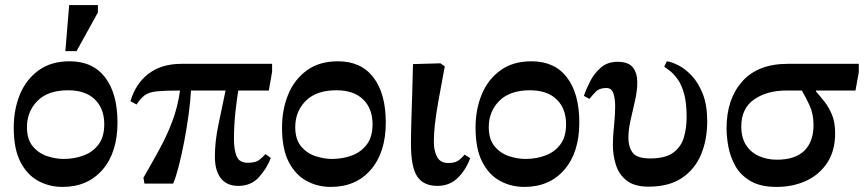

<svg xmlns="http://www.w3.org/2000/svg" viewBox="-20 -722 3397 755"><path d="M226 13Q174 13 130.5 -10.5Q87 -34 60.5 -85Q34 -136 34 -220Q34 -292 58.5 -351Q83 -410 132 -445.5Q181 -481 254 -481Q345 -481 393.5 -417.5Q442 -354 442 -240Q442 -123 383.5 -55Q325 13 226 13ZM230 -97Q272 -97 308.5 -110.5Q345 -124 367.5 -154Q390 -184 390 -233Q390 -295 353 -331Q316 -367 248 -367Q169 -367 127.5 -325.5Q86 -284 86 -222Q86 -174 109 -146.5Q132 -119 165.5 -108Q199 -97 230 -97ZM281 -521H237L252 -702H365V-673Z M917 9Q872 9 848.5 -21Q825 -51 825 -106Q825 -167 839 -232Q853 -297 867 -366H731Q729 -326 722 -274Q715 -222 705 -169Q695 -116 683.5 -71Q672 -26 661 0H548L544 -23Q578 -82 607.5 -136Q637 -190 658 -246Q679 -302 688 -366Q630 -366 598.5 -363Q567 -360 550 -348Q533 -336 517 -311L493 -324Q513 -393 564 -432Q615 -471 693 -471H1050V-440L1037 -366H917Q912 -338 906 -284Q900 -230 900 -175Q900 -133 910.5 -107.5Q921 -82 954 -82Q985 -82 998.5 -92.5Q1012 -103 1024 -116L1045 -101Q1029 -59 998 -25Q967 9 917 9Z M1281 13Q1229 13 1185.5 -10.5Q1142 -34 1115.5 -85Q1089 -136 1089 -220Q1089 -292 1113.5 -351Q1138 -410 1187 -445.5Q1236 -481 1309 -481Q1400 -481 1448.5 -417.5Q1497 -354 1497 -240Q1497 -123 1438.5 -55Q1380 13 1281 13ZM1285 -97Q1327 -97 1363.5 -110.5Q1400 -124 1422.5 -154Q1445 -184 1445 -233Q1445 -295 1408 -331Q1371 -367 1303 -367Q1224 -367 1182.5 -325.5Q1141 -284 1141 -222Q1141 -174 1164 -146.5Q1187 -119 1220.5 -108Q1254 -97 1285 -97Z M1700 9Q1646 9 1621 -27.5Q1596 -64 1596 -157Q1596 -192 1597.5 -244Q1599 -296 1601 -355.5Q1603 -415 1604 -470L1712 -473L1729 -461Q1713 -377 1703.5 -322.5Q1694 -268 1690 -231.5Q1686 -195 1686 -163Q1686 -130 1698.5 -105.5Q1711 -81 1743 -81Q1771 -81 1785 -92.5Q1799 -104 1807 -114L1829 -100Q1811 -52 1779 -21.5Q1747 9 1700 9Z M2042 13Q1990 13 1946.5 -10.5Q1903 -34 1876.5 -85Q1850 -136 1850 -220Q1850 -292 1874.5 -351Q1899 -410 1948 -445.5Q1997 -481 2070 -481Q2161 -481 2209.5 -417.5Q2258 -354 2258 -240Q2258 -123 2199.5 -55Q2141 13 2042 13ZM2046 -97Q2088 -97 2124.5 -110.5Q2161 -124 2183.5 -154Q2206 -184 2206 -233Q2206 -295 2169 -331Q2132 -367 2064 -367Q1985 -367 1943.5 -325.5Q1902 -284 1902 -222Q1902 -174 1925 -146.5Q1948 -119 1981.5 -108Q2015 -97 2046 -97Z M2531 12Q2474 12 2443.5 -12.5Q2413 -37 2401.5 -75Q2390 -113 2390 -152Q2390 -185 2394.5 -227.5Q2399 -270 2399 -303Q2399 -334 2392 -355Q2385 -376 2364 -376Q2337 -376 2322.5 -361Q2308 -346 2298 -333L2276 -345Q2285 -372 2301 -403Q2317 -434 2343 -456.5Q2369 -479 2409 -479Q2451 -479 2468.5 -457Q2486 -435 2486 -398Q2486 -365 2477 -326Q2468 -287 2459.5 -249Q2451 -211 2451 -181Q2451 -145 2467.5 -122Q2484 -99 2537 -99Q2596 -99 2627 -121.5Q2658 -144 2669 -181Q2680 -218 2680 -262Q2680 -316 2670.5 -351.5Q2661 -387 2646 -408.5Q2631 -430 2616.5 -441.5Q2602 -453 2592 -460L2602 -481Q2620 -479 2647 -465.5Q2674 -452 2700 -424.5Q2726 -397 2743.5 -353Q2761 -309 2761 -245Q2761 -173 2737 -115Q2713 -57 2662 -22.5Q2611 12 2531 12Z M3034 13Q2970 13 2930.5 -10.5Q2891 -34 2871 -70.5Q2851 -107 2844 -146Q2837 -185 2837 -217Q2837 -332 2898.5 -401.5Q2960 -471 3078 -471H3357V-438L3344 -366H3189V-362Q3204 -345 3221.5 -323Q3239 -301 3251.5 -271Q3264 -241 3264 -198Q3264 -129 3233 -82Q3202 -35 3150 -11Q3098 13 3034 13ZM3133 -366H3072Q2996 -366 2945.5 -331Q2895 -296 2895 -225Q2895 -180 2914 -151Q2933 -122 2965 -108Q2997 -94 3035 -94Q3107 -94 3143 -129.5Q3179 -165 3179 -230Q3179 -274 3163.5 -307.5Q3148 -341 3133 -366Z"/></svg>

Font: STIX Two Text SemiBold
Style: Regular
Weight: 600
Designer: Ross Mills, John Hudson & Paul Hanslow, Tiro Typeworks Ltd; with prior portions MicroPress Inc., and Coen Hoffman.
Foundry: Tiro Typeworks Ltd
Version: Version 2.13 b171